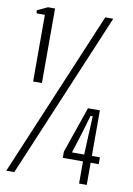

<svg xmlns="http://www.w3.org/2000/svg" viewBox="-89 -856 631 913"><g transform="rotate(10 226.5 -400.0)"><path d="M59 -440V-762H19L17 -776.5L67.5 -800H101.5V-440ZM7 0 344 -800H382.5L45.5 0ZM395.5 -360V-140H434.5V-107H395.5V0H358.5V-107H261V-137L338 -360ZM358.5 -140 362.5 -233.5 367 -326.5H356.5L329 -233.5L299.5 -140Z"/></g></svg>

Font: Big Shoulders Text Thin ExtraLight
Style: Regular
Weight: 250
Version: Version 2.002